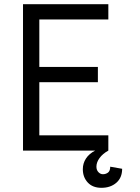

<svg xmlns="http://www.w3.org/2000/svg" viewBox="-20 -720 669 918"><path d="M90 -700H168V0H90ZM158 -73H498V0H158ZM158 -400H448V-327H158ZM158 -700H498V-627H158ZM376 89Q376 61 391 38Q406 15 435 0H498Q471 15 456 35.5Q441 56 441 77Q441 93 450.5 103Q460 113 472 113Q486 113 496.5 105Q507 97 507 77L564 87Q564 130 536 154Q508 178 465 178Q423 178 399.5 152.5Q376 127 376 89Z"/></svg>

Font: Uncut Sans VF
Style: Regular
Weight: 400
Designer: Kasper Nordkvist
Foundry: Uncut Type
Version: Version 1.100;FEAKit 1.0